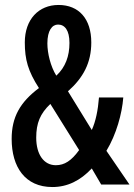

<svg xmlns="http://www.w3.org/2000/svg" viewBox="-20 -744 542 774"><path d="M216 -724C136 -724 80 -666 80 -573C80 -504 93 -457 137 -389C61 -332 27 -272 27 -184C27 -71 81 10 191 10C252 10 304 -16 350 -65L388 0H502L409 -136C449 -202 472 -286 477 -351H379C375 -300 366 -255 350 -220L254 -376C316 -431 348 -491 348 -573C348 -668 298 -724 216 -724ZM214 -645C241 -645 260 -622 260 -571C260 -518 244 -473 207 -439C184 -476 171 -529 171 -569C171 -621 190 -645 214 -645ZM183 -325 299 -139C268 -96 240 -78 205 -78C157 -78 126 -121 126 -189C126 -248 142 -286 183 -325Z"/></svg>

Font: Noto Sans Gujarati ExtraCondensed Medium
Style: Regular
Weight: 500
Width: 2
Designer: Jelle Bosma - Monotype Design Team, Universal Thirst
Foundry: Monotype Imaging Inc.
Version: Version 2.106